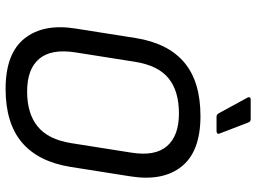

<svg xmlns="http://www.w3.org/2000/svg" viewBox="-132 -750 894 669"><g transform="rotate(90 314.5 -415.0)"><path d="M289 12Q166 12 113.5 -54Q61 -120 79 -232L112 -441Q130 -554 197 -610.5Q264 -667 384 -667Q507 -667 559.5 -601.5Q612 -536 594 -423L561 -214Q543 -102 476 -45Q409 12 289 12ZM298 -63Q375 -63 420 -99.5Q465 -136 478 -215L511 -424Q525 -508 489 -550Q453 -592 375 -592Q297 -592 252.5 -556Q208 -520 195 -440L162 -231Q149 -147 184.5 -105Q220 -63 298 -63ZM386 -723Q381 -723 378 -726Q375 -729 373 -733L319 -832Q317 -836 319 -839Q321 -842 326 -842H395Q400 -842 402.5 -839.5Q405 -837 407 -832L445 -733Q447 -729 444.5 -726Q442 -723 437 -723Z"/></g></svg>

Font: Sofia Sans Hairline
Style: Italic
Weight: 1
Italic angle: -9°
Designer: Botio Nikoltchev, Ani Petrova
Foundry: lettersoup
Version: Version 4.102